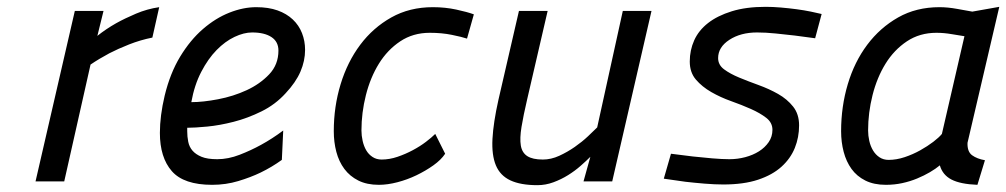

<svg xmlns="http://www.w3.org/2000/svg" viewBox="-20 -531 2945 562"><path d="M199 -499H283L265 -426Q290 -446 320 -463Q345 -477 378 -491Q411 -505 446 -510L426 -421Q391 -414 358 -401Q325 -388 300 -375Q270 -359 245 -342L168 0H84Z M616 -65Q648 -65 681.5 -78Q715 -91 744 -107Q777 -125 809 -149L805 -63Q776 -42 743 -26Q714 -12 677.5 -1Q641 10 601 10Q518 10 483 -30Q448 -70 448 -142Q448 -192 462 -251Q478 -317 507.5 -365.5Q537 -414 574 -446Q611 -478 651.5 -494Q692 -510 730 -510Q766 -510 792.5 -500.5Q819 -491 837 -474Q855 -457 864 -434Q873 -411 873 -385Q873 -353 859.5 -321.5Q846 -290 816 -258Q786 -225 745.5 -205Q705 -185 664 -174.5Q623 -164 586.5 -160.5Q550 -157 528 -157V-147Q528 -131 531 -116Q534 -101 543.5 -90Q553 -79 570 -72Q587 -65 616 -65ZM718 -436Q694 -436 666.5 -423Q639 -410 614 -384.5Q589 -359 569 -320.5Q549 -282 540 -232Q574 -232 618.5 -240.5Q663 -249 702 -267Q741 -285 768 -313.5Q795 -342 795 -383Q795 -409 774.5 -422.5Q754 -436 718 -436Z M1283 -81Q1271 -63 1248.5 -47Q1226 -31 1199 -18Q1172 -5 1143 2.5Q1114 10 1089 10Q1054 10 1029 -2.5Q1004 -15 988 -36.5Q972 -58 964.5 -86.5Q957 -115 957 -147Q957 -219 977 -284.5Q997 -350 1034.5 -400Q1072 -450 1125.5 -480Q1179 -510 1247 -510Q1283 -510 1315.5 -503Q1348 -496 1367 -489L1347 -418Q1332 -423 1302.5 -429Q1273 -435 1238 -435Q1189 -435 1151.5 -410Q1114 -385 1089 -344.5Q1064 -304 1051 -252.5Q1038 -201 1038 -149Q1038 -134 1041.5 -118.5Q1045 -103 1052 -91Q1059 -79 1070.5 -71.5Q1082 -64 1097 -64Q1120 -64 1143.5 -72Q1167 -80 1188.5 -91.5Q1210 -103 1227 -116Q1244 -129 1254 -139Z M1887 -499 1772 0H1688L1708 -72Q1696 -60 1679.5 -45.5Q1663 -31 1643 -18.5Q1623 -6 1600 2.5Q1577 11 1553 11Q1504 11 1474 -3Q1444 -17 1431.5 -47Q1419 -77 1421.5 -124.5Q1424 -172 1439 -239L1499 -499H1583L1523 -240Q1512 -193 1506.5 -159.5Q1501 -126 1504.5 -105Q1508 -84 1523.5 -74Q1539 -64 1569 -64Q1593 -64 1617 -75Q1641 -86 1662.5 -101Q1684 -116 1701 -132Q1718 -148 1728 -158L1803 -499Z M2366 -419Q2336 -423 2306 -427Q2280 -430 2250.5 -433Q2221 -436 2196 -436Q2148 -436 2115 -414.5Q2082 -393 2082 -361Q2082 -341 2099.5 -328Q2117 -315 2143.5 -304Q2170 -293 2200.5 -282Q2231 -271 2257.5 -256Q2284 -241 2301.5 -219Q2319 -197 2319 -164Q2319 -129 2306.5 -98Q2294 -67 2267.5 -43Q2241 -19 2199 -5Q2157 9 2097 9Q2072 9 2042 6.5Q2012 4 1986 1Q1955 -3 1923 -8L1944 -81Q1976 -77 2008 -73Q2035 -70 2064.5 -67.5Q2094 -65 2115 -65Q2139 -65 2161.5 -71Q2184 -77 2201.5 -88Q2219 -99 2230 -115Q2241 -131 2241 -151Q2241 -172 2223 -186Q2205 -200 2178 -212Q2151 -224 2120 -235Q2089 -246 2062 -261.5Q2035 -277 2017 -298Q1999 -319 1999 -351Q1999 -384 2012 -413Q2025 -442 2052.5 -463.5Q2080 -485 2122 -498Q2164 -511 2221 -511Q2242 -511 2265.5 -509Q2289 -507 2311.5 -504Q2334 -501 2353.5 -497Q2373 -493 2385 -490Z M2812 -113Q2811 -87 2825.5 -76.5Q2840 -66 2863 -62L2841 10Q2791 8 2765 -5.5Q2739 -19 2731 -47Q2719 -37 2702 -27Q2685 -17 2664.5 -8.5Q2644 0 2621 5Q2598 10 2573 10Q2538 10 2513 -2.5Q2488 -15 2472.5 -36.5Q2457 -58 2449.5 -86.5Q2442 -115 2442 -147Q2442 -219 2461.5 -284.5Q2481 -350 2518.5 -400Q2556 -450 2609 -480Q2662 -510 2730 -510Q2754 -510 2781.5 -505Q2809 -500 2826 -497L2905 -511ZM2581 -63Q2604 -63 2628 -71Q2652 -79 2673.5 -91Q2695 -103 2712 -116Q2729 -129 2737 -139L2803 -425Q2789 -427 2766 -431Q2743 -435 2721 -435Q2672 -435 2634.5 -410Q2597 -385 2572 -344.5Q2547 -304 2534 -252.5Q2521 -201 2521 -149Q2521 -134 2524.5 -118.5Q2528 -103 2535.5 -90.5Q2543 -78 2554.5 -70.5Q2566 -63 2581 -63Z"/></svg>

Font: Panefresco 500wt
Style: Italic
Weight: 700
Foundry: Campivisivi & Chank Co
Version: Version 1.000